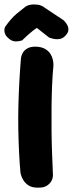

<svg xmlns="http://www.w3.org/2000/svg" viewBox="-48 -864 334 881"><path d="M124 -3Q98 -3 82.5 -13.5Q67 -24 59 -37.5Q51 -51 48.5 -61Q46 -71 46 -71Q42 -114 39.5 -165Q37 -216 36 -271Q35 -326 36.5 -382.5Q38 -439 41 -493Q44 -547 48 -595Q48 -595 49.5 -603.5Q51 -612 57 -622.5Q63 -633 77 -641.5Q91 -650 116 -650Q142 -649 158 -640Q174 -631 182.5 -618Q191 -605 194 -592Q197 -579 197 -570Q197 -561 197 -561Q193 -520 191 -472Q189 -424 188.5 -371.5Q188 -319 188.5 -265Q189 -211 191 -158.5Q193 -106 195 -60Q195 -60 194 -51Q193 -42 186.5 -31Q180 -20 165.5 -11Q151 -2 124 -3ZM-4 -684Q-18 -695 -23 -705Q-28 -715 -28 -724Q-28 -733 -25.5 -738Q-23 -743 -23 -743Q-10 -761 2 -775Q14 -789 29.5 -802Q45 -815 66 -831Q75 -839 91 -842Q107 -845 125 -842.5Q143 -840 158 -828L244 -771Q244 -771 250 -764.5Q256 -758 261.5 -747.5Q267 -737 265.5 -724Q264 -711 249 -697Q238 -687 225.5 -685Q213 -683 202 -685Q191 -687 184 -689.5Q177 -692 177 -692L121 -736Q106 -726 89 -711.5Q72 -697 54 -679Q54 -679 45.5 -676.5Q37 -674 23.5 -674Q10 -674 -4 -684Z"/></svg>

Font: Sour Gummy Black
Style: Bold
Weight: 700
Version: Version 1.000